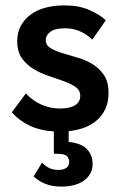

<svg xmlns="http://www.w3.org/2000/svg" viewBox="-20 -480 452 713"><path d="M209 213Q174 213 148 202.5Q122 192 105 175L136 124Q147 136 162 143.5Q177 151 197 151Q214 151 225.5 144Q237 137 237 121Q237 109 228.5 100Q220 91 191 91H180V8Q129 5 90 -13.5Q51 -32 24 -63L76 -133Q100 -107 132.5 -92Q165 -77 203 -77Q239 -77 258.5 -89Q278 -101 278 -124Q278 -145 260.5 -157Q243 -169 217 -178.5Q191 -188 161 -198Q131 -208 105 -223.5Q79 -239 61.5 -263.5Q44 -288 44 -327Q44 -360 57.5 -384.5Q71 -409 94 -426Q117 -443 149 -451.5Q181 -460 218 -460Q273 -460 311.5 -443Q350 -426 373 -405L323 -333Q303 -352 277.5 -363.5Q252 -375 221 -375Q184 -375 167 -362Q150 -349 150 -332Q150 -312 167.5 -301.5Q185 -291 210.5 -283Q236 -275 266.5 -266.5Q297 -258 322.5 -242.5Q348 -227 365.5 -202Q383 -177 383 -135Q383 -101 371.5 -76Q360 -51 340 -33.5Q320 -16 293 -6Q266 4 235 7V47Q283 52 303.5 74.5Q324 97 324 128Q324 150 314.5 166Q305 182 289 192.5Q273 203 252 208Q231 213 209 213Z"/></svg>

Font: Tilda Sans Semibold
Style: Regular
Weight: 600
Designer: ParaType Ltd
Foundry: ParaType Ltd
Version: Version 1.009